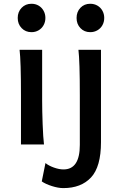

<svg xmlns="http://www.w3.org/2000/svg" viewBox="-20 -760 640 1010"><path d="M201.7 -231.9Q201.7 -178.2 204.3 -107.2Q207 -36.1 211.4 0H90.3V-258.8Q90.3 -439 83 -498H201.7ZM145.5 -740.2Q166.5 -740.2 183.1 -730.5Q199.7 -720.7 209.2 -703.6Q218.8 -686.5 218.8 -665.5Q218.8 -644.5 209.2 -627.4Q199.7 -610.4 183.1 -600.6Q166.5 -590.8 145.5 -590.8Q114.3 -590.8 93.8 -612.1Q73.2 -633.3 73.2 -665.5Q73.2 -697.8 93.8 -719Q114.3 -740.2 145.5 -740.2ZM313 229.5Q286.6 229.5 252.9 218.8Q219.2 208 199.7 194.3L219.2 97.7Q235.4 111.3 263.2 121.3Q291 131.3 314 131.3Q399.9 131.3 399.9 2.4V-258.8Q399.9 -439 392.6 -498H511.2V-12.2Q511.2 117.2 459 173.3Q406.7 229.5 313 229.5ZM454.6 -740.2Q475.6 -740.2 492.4 -730.5Q509.3 -720.7 518.8 -703.6Q528.3 -686.5 528.3 -665.5Q528.3 -644.5 518.8 -627.4Q509.3 -610.4 492.4 -600.6Q475.6 -590.8 454.6 -590.8Q423.3 -590.8 403.1 -612.1Q382.8 -633.3 382.8 -665.5Q382.8 -697.8 403.1 -719Q423.3 -740.2 454.6 -740.2Z"/></svg>

Font: Lesson One Medium
Style: Regular
Weight: 500
Designer: But Ko, Victor Gaultney, Annie Olsen, Julie Remington, Don Collingsworth, Eric Hays, Becca Hirsbrunner
Version: Version 1.100